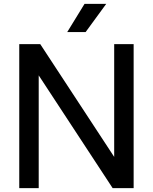

<svg xmlns="http://www.w3.org/2000/svg" viewBox="-20 -967 786 987"><path d="M79 0V-740H187L567 -160.5V-740H667V0H559L179 -579.5V0ZM325.5 -802 414.5 -947H526L420 -802Z"/></svg>

Font: Encode Sans Md
Style: Regular
Weight: 500
Designer: Multiple Designers
Foundry: Impallari Type
Version: Version 3.002; ttfautohint (v1.8.3) -l 8 -r 50 -G 200 -x 14 